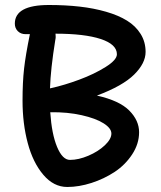

<svg xmlns="http://www.w3.org/2000/svg" viewBox="-20 -746 641 765"><path d="M248 -1Q193.8 -1 152.6 -49.6Q111.3 -98.1 90.6 -175.8Q69.8 -253.4 69.8 -345.2Q69.8 -418.5 75.9 -472.4Q82 -526.4 99.1 -609.9H82Q63 -609.9 51 -621.8Q39.1 -633.8 39.1 -651.9Q39.1 -726.1 174.8 -726.1Q240.7 -726.1 297.1 -719.7Q353.5 -713.4 402.6 -699.2Q451.7 -685.1 486.1 -663.8Q520.5 -642.6 540.3 -610.8Q560.1 -579.1 560.1 -539.1Q560.1 -494.1 514.6 -449Q469.2 -403.8 366.2 -365.2Q455.6 -345.2 494.9 -305.7Q534.2 -266.1 534.2 -219.2Q534.2 -172.9 506.6 -130.9Q479 -88.9 436.8 -61Q394.5 -33.2 344.5 -17.1Q294.4 -1 248 -1ZM200.2 -585.9Q181.6 -470.7 179.2 -394L184.1 -395Q236.8 -406.7 296.1 -428.7Q355.5 -450.7 400.6 -479Q445.8 -507.3 445.8 -529.8Q445.8 -569.3 381.3 -590.6Q316.9 -611.8 201.2 -611.8Q203.1 -598.1 200.2 -585.9ZM182.1 -298.8H180.2Q186 -211.9 207.5 -160.4Q229 -108.9 258.8 -108.9Q293 -108.9 332 -125.5Q371.1 -142.1 397.5 -167Q423.8 -191.9 423.8 -213.9Q423.8 -234.9 392.8 -254.6Q361.8 -274.4 305.2 -287.1Q248.5 -299.8 182.1 -298.8Z"/></svg>

Font: Shantell Sans Bouncy
Style: Regular
Weight: 500
Designer: Stephen Nixon, Anya Danilova, Shantell Martin
Foundry: Arrow Type
Version: Version 1.006;[9816181b4]